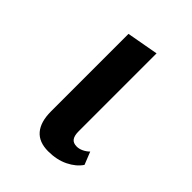

<svg xmlns="http://www.w3.org/2000/svg" viewBox="-139 -497 571 571"><g transform="rotate(45 147.0 -211.0)"><path d="M162 6Q123 6 103.5 -17Q84 -40 84 -84V-410L184 -428V-100Q184 -82 190.5 -73Q197 -64 212 -64Q222 -64 232.5 -69Q243 -74 251 -82L267 -42Q253 -21 225.5 -7.5Q198 6 162 6Z"/></g></svg>

Font: Ysabeau Infant SemiBold
Style: Regular
Weight: 600
Designer: Christian Thalmann (Catharsis Fonts)
Version: Version 2.002; featfreeze: ss01,ss02,lnum